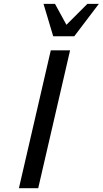

<svg xmlns="http://www.w3.org/2000/svg" viewBox="-20 -986 538 1006"><path d="M180.2 0H79.1L246.1 -722.2H347.2ZM498 -965.8 369.1 -795.9H258.8L208 -965.8H268.1L328.1 -856L438 -965.8Z"/></svg>

Font: Perun
Style: Italic
Weight: 400
Italic angle: -12°
Foundry: Stefan Peev, Context Ltd
Version: Version 001.000